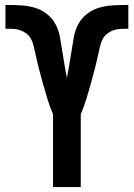

<svg xmlns="http://www.w3.org/2000/svg" viewBox="-20 -755 540 775"><path d="M194 0V-294Q181 -324 171.5 -355.5Q162 -387 153 -418.5Q144 -450 136 -482Q128 -514 121 -546V-547Q118 -560 114.5 -574Q111 -588 104 -600Q97 -612 85.5 -620.5Q74 -629 60.5 -633.5Q47 -638 32.5 -638.5Q18 -639 4 -639H2V-735H7Q35 -735 63 -733.5Q91 -732 118 -724.5Q145 -717 168 -699.5Q191 -682 204 -657.5Q217 -633 222 -605.5Q227 -578 231 -550.5Q235 -523 240 -495.5Q245 -468 250 -440Q255 -468 260 -495.5Q265 -523 269 -550.5Q273 -578 278 -605.5Q283 -633 296 -657.5Q309 -682 332 -699.5Q355 -717 382 -724.5Q409 -732 437 -733.5Q465 -735 493 -735H498V-639H496Q482 -639 467.5 -638.5Q453 -638 439.5 -633.5Q426 -629 414.5 -620.5Q403 -612 396 -600Q389 -588 385.5 -574Q382 -560 379 -547V-546Q372 -514 364 -482Q356 -450 347 -418.5Q338 -387 328.5 -355.5Q319 -324 306 -294V0Z"/></svg>

Font: Iosevka Curly
Style: Bold
Weight: 700
Monospace: yes
Designer: Belleve Invis
Foundry: Belleve Invis
Version: Version 22.1.2; ttfautohint (v1.8.4)